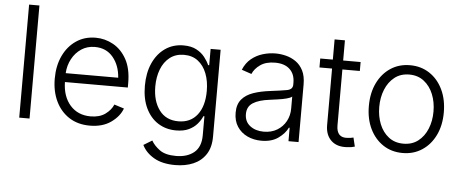

<svg xmlns="http://www.w3.org/2000/svg" viewBox="-57 -872 2963 1231"><g transform="rotate(5 1424.0 -256.5)"><path d="M149.9 -727.5V0H83.5V-727.5Z M538.1 11.7Q461.4 11.7 405.5 -24.2Q349.6 -60.1 319.1 -123.5Q288.6 -187 288.6 -269.5Q288.6 -352.1 318.6 -416Q348.6 -480 402.6 -516.6Q456.5 -553.2 527.8 -553.2Q587.4 -553.2 640.6 -523.9Q693.8 -494.6 727.1 -434.6Q760.3 -374.5 760.3 -281.7V-252.9H355.5Q357.4 -159.7 406.7 -103.8Q456.1 -47.9 538.6 -47.9Q595.7 -47.9 632.3 -74.2Q668.9 -100.6 684.1 -136.7L747.1 -116.7Q728.5 -65.4 674.6 -26.9Q620.6 11.7 538.1 11.7ZM355.5 -310.1H693.4Q688 -389.6 644.5 -441.7Q601.1 -493.7 527.8 -493.7Q478.5 -493.7 440.9 -468.8Q403.3 -443.8 380.9 -402.1Q358.4 -360.4 355.5 -310.1Z M1105.5 215.8Q1022 215.8 968.5 184.6Q915 153.3 891.6 105L946.3 71.8Q963.9 103.5 1000.5 130.4Q1037.1 157.2 1105.5 157.2Q1177.7 157.2 1221.7 121.3Q1265.6 85.4 1265.6 10.3V-112.3H1259.3Q1248.5 -86.9 1227.8 -62.3Q1207 -37.6 1173.8 -21.7Q1140.6 -5.9 1091.8 -5.9Q1026.9 -5.9 976.3 -37.8Q925.8 -69.8 897 -129.9Q868.2 -189.9 868.2 -273.9Q868.2 -357.4 896.5 -420.2Q924.8 -482.9 975.6 -518.1Q1026.4 -553.2 1093.3 -553.2Q1143.1 -553.2 1176.3 -535.4Q1209.5 -517.6 1229.7 -491.7Q1250 -465.8 1260.7 -440.9H1267.6V-545.9H1332V13.2Q1332 82.5 1302.5 127.4Q1272.9 172.4 1221.9 194.1Q1170.9 215.8 1105.5 215.8ZM1101.6 -65.4Q1179.7 -65.4 1223.1 -121.3Q1266.6 -177.2 1266.6 -275.4Q1266.6 -338.4 1247.3 -387.7Q1228 -437 1191.4 -465.1Q1154.8 -493.2 1101.6 -493.2Q1047.9 -493.2 1010.5 -464.1Q973.1 -435.1 954.1 -385.7Q935.1 -336.4 935.1 -275.4Q935.1 -182.1 978.3 -123.8Q1021.5 -65.4 1101.6 -65.4Z M1642.6 12.2Q1592.8 12.2 1552 -7.1Q1511.2 -26.4 1487.1 -63Q1462.9 -99.6 1462.9 -152.8Q1462.9 -206.5 1489.7 -238.5Q1516.6 -270.5 1564 -286.9Q1611.3 -303.2 1672.9 -310.5Q1740.7 -318.8 1778.1 -325.7Q1815.4 -332.5 1815.4 -363.8V-376.5Q1815.4 -431.2 1782.2 -462.6Q1749 -494.1 1687.5 -494.1Q1628.9 -494.1 1592.5 -468.5Q1556.2 -442.9 1542 -408.7L1478.5 -430.2Q1496.6 -474.6 1529.3 -501.5Q1562 -528.3 1602.8 -540.8Q1643.6 -553.2 1686 -553.2Q1718.3 -553.2 1752.4 -544.7Q1786.6 -536.1 1815.9 -515.9Q1845.2 -495.6 1863.3 -460.2Q1881.3 -424.8 1881.3 -370.6V0H1816.4V-86.4H1811.5Q1793.5 -48.8 1751.2 -18.3Q1709 12.2 1642.6 12.2ZM1652.3 -46.9Q1702.1 -46.9 1738.8 -69.1Q1775.4 -91.3 1795.4 -128.2Q1815.4 -165 1815.4 -209.5V-287.1Q1806.2 -278.3 1780.3 -271.7Q1754.4 -265.1 1724.6 -261Q1694.8 -256.8 1673.3 -253.9Q1604.5 -245.6 1566.9 -221.9Q1529.3 -198.2 1529.3 -149.9Q1529.3 -101.1 1564.5 -74Q1599.6 -46.9 1652.3 -46.9Z M2232.9 -545.9V-488.3H2120.6V-128.9Q2120.6 -46.9 2193.8 -54.2Q2200.7 -54.2 2210.7 -55.9Q2220.7 -57.6 2229.5 -59.6L2243.2 -2.4Q2222.2 4.4 2193.4 5.4Q2128.4 9.8 2091.3 -25.6Q2054.2 -61 2054.2 -124.5V-488.3H1973.1V-545.9H2054.2V-675.8H2120.6V-545.9Z M2551.3 11.7Q2480 11.7 2425.8 -24.2Q2371.6 -60.1 2340.8 -123.5Q2310.1 -187 2310.1 -270Q2310.1 -354 2340.8 -417.7Q2371.6 -481.4 2425.8 -517.3Q2480 -553.2 2551.3 -553.2Q2622.1 -553.2 2676.5 -517.3Q2731 -481.4 2761.7 -417.7Q2792.5 -354 2792.5 -270Q2792.5 -187 2761.7 -123.5Q2731 -60.1 2676.5 -24.2Q2622.1 11.7 2551.3 11.7ZM2551.3 -48.3Q2607.4 -48.3 2646.2 -78.6Q2685.1 -108.9 2705.6 -159.2Q2726.1 -209.5 2726.1 -270Q2726.1 -331.1 2705.6 -381.6Q2685.1 -432.1 2646 -462.6Q2606.9 -493.2 2551.3 -493.2Q2495.6 -493.2 2456.8 -462.6Q2418 -432.1 2397.5 -381.6Q2377 -331.1 2377 -270Q2377 -209.5 2397.2 -159.2Q2417.5 -108.9 2456.5 -78.6Q2495.6 -48.3 2551.3 -48.3Z"/></g></svg>

Font: Inter Light
Style: Regular
Weight: 300
Designer: Rasmus Andersson
Foundry: rsms
Version: Version 4.000;git-a52131595